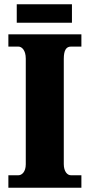

<svg xmlns="http://www.w3.org/2000/svg" viewBox="-20 -874 416 894"><path d="M58 -768H315V-854H58ZM19 0H359V-58H310C293 -58 277 -76 277 -110V-600C277 -641 289 -657 310 -657H359V-714H19V-657H66C81 -657 100 -641 100 -601V-109C100 -73 81 -58 66 -58H19Z"/></svg>

Font: Noto Serif Khmer Condensed Black
Style: Regular
Weight: 900
Width: 3
Designer: Danh Hong and the Monotype Design Team
Foundry: Monotype Imaging Inc.
Version: Version 2.004